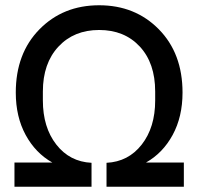

<svg xmlns="http://www.w3.org/2000/svg" viewBox="-20 -710 753 730"><path d="M35 0V-92H179Q115 -128 77.5 -197Q40 -266 40 -358Q40 -507 130 -598.5Q220 -690 357 -690Q494 -690 584 -598.5Q674 -507 674 -358Q674 -266 636.5 -197Q599 -128 535 -92H679V0H385V-91Q468 -95 519 -160.5Q570 -226 570 -328V-362Q570 -470 511.5 -533Q453 -596 357 -596Q261 -596 202 -532.5Q143 -469 143 -362V-328Q143 -226 194 -160.5Q245 -95 328 -91V0Z"/></svg>

Font: TASA Orbiter Display Medium
Style: Regular
Weight: 500
Designer: Weizhong Zhang
Version: Version 1.000;Glyphs 3.1.2 (3151)